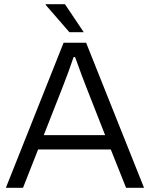

<svg xmlns="http://www.w3.org/2000/svg" viewBox="-20 -888 709 908"><path d="M376 -735.8H308.1L195.8 -865.2L196.8 -868.2H287.1ZM7.8 0 280.8 -686H387.2L661.1 0H576.2L503.9 -181.2H160.2L88.9 0ZM187 -249H477.1L387.2 -478Q374 -510.7 335 -618.2H328.1Q305.7 -551.3 276.9 -478Z"/></svg>

Font: Archivo Light
Style: Regular
Weight: 300
Designer: Hector Gatti
Foundry: Omnibus-Type
Version: Version 2.001